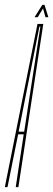

<svg xmlns="http://www.w3.org/2000/svg" viewBox="-59 -774 220 794"><path d="M-39 0 96 -675H120L17 0H6L39 -218.5H16L-28 0ZM18 -229.5H41L108 -664H104ZM84 -703 116 -754H125L141 -703H129L119 -739L97 -703Z"/></svg>

Font: Anybody UltraCondensed Thin
Style: Italic
Weight: 100
Width: 1
Italic angle: -10°
Designer: Tyler Finck
Foundry: Etcetera Type Company
Version: Version 1.010; ttfautohint (v1.8.3) -l 8 -r 50 -G 200 -x 14 